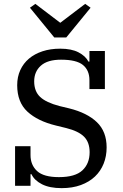

<svg xmlns="http://www.w3.org/2000/svg" viewBox="-20 -962 635 994"><path d="M299 12Q237 12 197.5 -8Q158 -28 143 -60H138V0H58V-205H138V-159Q138 -108 172 -76.5Q206 -45 285 -45Q369 -45 406.5 -80Q444 -115 444 -174Q444 -225 415.5 -254Q387 -283 323 -299L270 -312Q175 -335 122 -384Q69 -433 69 -521Q69 -564 85 -599Q101 -634 130 -658.5Q159 -683 200 -696.5Q241 -710 292 -710Q350 -710 386.5 -691Q423 -672 438 -643H443V-698H523V-501H443V-547Q443 -598 409.5 -625.5Q376 -653 296 -653Q226 -653 191.5 -622Q157 -591 157 -541Q157 -489 188 -460Q219 -431 288 -413L338 -401Q431 -378 481.5 -329.5Q532 -281 532 -199Q532 -153 516.5 -114.5Q501 -76 471.5 -48Q442 -20 398.5 -4Q355 12 299 12ZM135 -922 163 -942 292 -844 421 -942 449 -922 323 -768H261Z"/></svg>

Font: IBM Plex Serif Text
Style: Regular
Weight: 450
Designer: Mike Abbink, Paul van der Laan, Pieter van Rosmalen
Foundry: Bold Monday
Version: Version 3.001